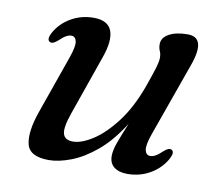

<svg xmlns="http://www.w3.org/2000/svg" viewBox="-60 -539 718 621"><g transform="rotate(10 299.0 -229.0)"><path d="M522 -91.5Q534 -85.5 521.5 -62Q503.5 -29 469.5 -9.2Q435.5 10.5 394.5 10.5Q367 10.5 351 -1.8Q335 -14 335 -38Q335 -56.5 344.2 -82.2Q353.5 -108 371 -150Q333.5 -90.5 291.8 -55.5Q250 -20.5 209.5 -5Q169 10.5 136.5 10.5Q73 10.5 63.8 -29Q54.5 -68.5 78.5 -137L145.5 -327.5Q159.5 -367 156 -382.8Q152.5 -398.5 139 -398.5Q131 -398.5 121.8 -393.2Q112.5 -388 99 -375Q83.5 -361.5 74.5 -366Q62 -372 74.5 -396Q92.5 -429 126.2 -448.5Q160 -468 200.5 -468Q247.5 -468 259.5 -436.5Q271.5 -405 251 -347.5L182.5 -151.5Q165 -102 170.5 -82Q176 -62 203 -62Q231 -62 268.2 -86Q305.5 -110 342.2 -158.2Q379 -206.5 405 -278.5Q421.5 -325 427.5 -345.2Q433.5 -365.5 433.5 -377Q433.5 -390.5 429.2 -399.5Q425 -408.5 425 -421Q425 -442.5 448 -455.2Q471 -468 509.5 -468Q571.5 -468 536 -370.5L450.5 -130.5Q436.5 -91 440.2 -75.2Q444 -59.5 457.5 -59.5Q465.5 -59.5 474.8 -64.5Q484 -69.5 497.5 -82.5Q512.5 -96 522 -91.5Z"/></g></svg>

Font: Fraunces 9pt S000
Style: Italic
Weight: 400
Italic angle: -16°
Version: Version 1.000; ttfautohint (v1.8.3)